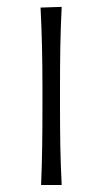

<svg xmlns="http://www.w3.org/2000/svg" viewBox="-20 -530 292 550"><path d="M97.7 0Q100.1 -57.1 100.8 -110.1Q101.6 -163.1 101.6 -226.1V-277.3Q101.6 -342.3 100.3 -396.7Q99.1 -451.2 96.2 -508.3L156.7 -510.3Q153.8 -452.6 152.8 -397.7Q151.9 -342.8 151.9 -277.3V-226.1Q151.9 -163.1 152.8 -110.1Q153.8 -57.1 156.7 0Z"/></svg>

Font: Pinar DS1 Light
Style: Regular
Weight: 300
Designer: Amin Abedi
Version: Version 3.000